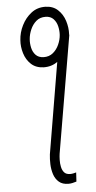

<svg xmlns="http://www.w3.org/2000/svg" viewBox="-63 -805 526 1047"><g transform="rotate(-5 199.5 -281.5)"><path d="M282.7 -566.4 343.8 -605 234.4 38.1Q232.4 51.8 231.9 71.5Q231.4 91.3 235.4 109.9Q239.3 128.4 249.8 140.4Q260.3 152.3 281.7 152.8Q290 152.8 298.6 151.1Q307.1 149.4 315.4 147L312.5 196.8Q301.8 200.2 291 202.6Q280.3 205.1 268.6 205.1Q235.8 205.1 216.6 188.5Q197.3 171.9 188.7 145.5Q180.2 119.1 179.2 90.3Q178.2 61.5 181.2 36.6ZM75.2 -598.1Q77.6 -639.6 97.2 -678.7Q116.7 -717.8 149.7 -743.2Q182.6 -768.6 227.1 -767.6Q268.6 -766.6 294.9 -741.9Q321.3 -717.3 333 -680.7Q344.7 -644 342.8 -607.4Q339.8 -567.4 320.1 -528.1Q300.3 -488.8 266.8 -463.6Q233.4 -438.5 188.5 -439.5Q147 -440.9 120.8 -465.1Q94.7 -489.3 83.5 -525.9Q72.3 -562.5 75.2 -598.1ZM193.4 -494.6Q224.1 -494.1 245.1 -511.5Q266.1 -528.8 277.8 -555.2Q289.6 -581.5 291.5 -607.9Q293 -630.9 287.4 -655Q281.7 -679.2 266.1 -695.8Q250.5 -712.4 223.1 -712.9Q192.4 -713.4 171.9 -695.8Q151.4 -678.2 139.9 -651.6Q128.4 -625 126.5 -599.1Q124.5 -576.2 129.9 -552Q135.3 -527.8 150.6 -511.7Q166 -495.6 193.4 -494.6Z"/></g></svg>

Font: Roboto Condensed Light
Style: Italic
Weight: 300
Italic angle: -12°
Designer: Christian Robertson
Foundry: Google
Version: Version 3.0; 2020